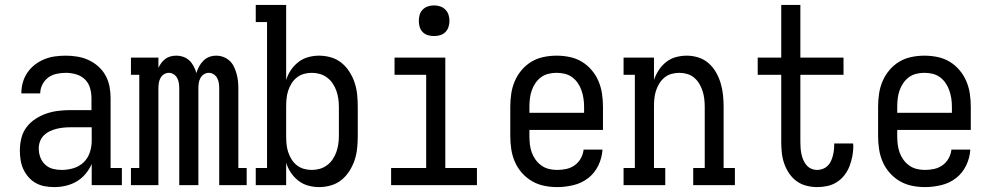

<svg xmlns="http://www.w3.org/2000/svg" viewBox="-20 -755 4040 783"><path d="M201 8Q182 8 162.5 4.5Q143 1 126 -8.5Q109 -18 96 -33Q83 -48 75 -65.5Q67 -83 64 -102.5Q61 -122 61 -141Q61 -166 67 -191Q73 -216 88 -236Q103 -256 124.5 -270Q146 -284 169.5 -292Q193 -300 218 -303Q243 -306 268 -306H353V-355Q353 -376 347 -396.5Q341 -417 326 -431.5Q311 -446 290 -452Q269 -458 249 -458Q230 -458 211 -454Q192 -450 177 -439Q162 -428 153 -410.5Q144 -393 144 -374H67Q67 -397 73 -418.5Q79 -440 91.5 -458.5Q104 -477 122 -491Q140 -505 161 -513.5Q182 -522 204 -525Q226 -528 249 -528Q272 -528 296 -524Q320 -520 341.5 -510Q363 -500 381 -484Q399 -468 410.5 -447Q422 -426 426.5 -402.5Q431 -379 431 -355V-70H477V0H354V-86Q344 -64 328.5 -45.5Q313 -27 292.5 -15Q272 -3 248.5 2.5Q225 8 201 8ZM232 -62Q256 -62 279.5 -69Q303 -76 320.5 -92.5Q338 -109 346 -132.5Q354 -156 354 -180V-236H268Q253 -236 238.5 -234.5Q224 -233 210 -229.5Q196 -226 182.5 -219.5Q169 -213 158.5 -202.5Q148 -192 143 -178Q138 -164 138 -149Q138 -131 144.5 -113.5Q151 -96 164.5 -83.5Q178 -71 195.5 -66.5Q213 -62 232 -62Z M514 0V-70H548V-450H514V-520H626V-478Q631 -489 638 -498.5Q645 -508 654.5 -515Q664 -522 675.5 -525Q687 -528 699 -528Q714 -528 728 -523Q742 -518 752.5 -508Q763 -498 770 -484.5Q777 -471 781 -457Q785 -471 792 -484Q799 -497 809.5 -507.5Q820 -518 833.5 -523Q847 -528 862 -528Q877 -528 891.5 -522.5Q906 -517 917 -506.5Q928 -496 934.5 -482Q941 -468 945 -453.5Q949 -439 950.5 -424Q952 -409 952 -394V-70H986V0H874V-394Q874 -405 872.5 -415.5Q871 -426 866 -436Q861 -446 851.5 -452Q842 -458 831 -458Q821 -458 811.5 -452Q802 -446 797 -436Q792 -426 790.5 -415.5Q789 -405 789 -394V0H711V-394Q711 -405 709.5 -415.5Q708 -426 703 -436Q698 -446 688.5 -452Q679 -458 669 -458Q658 -458 648.5 -452Q639 -446 634 -436Q629 -426 627.5 -415.5Q626 -405 626 -394V0Z M1281 8Q1259 8 1237 2Q1215 -4 1197 -18Q1179 -32 1166.5 -50.5Q1154 -69 1147 -91V0H1023V-70H1069V-665H1023V-735H1147V-429Q1154 -451 1166.5 -469.5Q1179 -488 1197 -502Q1215 -516 1237 -522Q1259 -528 1281 -528Q1306 -528 1330 -521Q1354 -514 1373 -498.5Q1392 -483 1405.5 -461.5Q1419 -440 1426.5 -417Q1434 -394 1436.5 -369.5Q1439 -345 1439 -320V-200Q1439 -175 1436.5 -150.5Q1434 -126 1426.5 -103Q1419 -80 1405.5 -58.5Q1392 -37 1373 -21.5Q1354 -6 1330 1Q1306 8 1281 8ZM1251 -62Q1268 -62 1284 -66.5Q1300 -71 1313.5 -81Q1327 -91 1336.5 -105Q1346 -119 1351.5 -134.5Q1357 -150 1359.5 -166.5Q1362 -183 1362 -200V-320Q1362 -337 1359.5 -353.5Q1357 -370 1351.5 -385.5Q1346 -401 1336.5 -415Q1327 -429 1313.5 -439Q1300 -449 1284 -453.5Q1268 -458 1251 -458Q1235 -458 1219 -453.5Q1203 -449 1190 -438.5Q1177 -428 1168.5 -414Q1160 -400 1155 -384.5Q1150 -369 1148.5 -352.5Q1147 -336 1147 -320V-200Q1147 -184 1148.5 -167.5Q1150 -151 1155 -135.5Q1160 -120 1168.5 -106Q1177 -92 1190 -81.5Q1203 -71 1219 -66.5Q1235 -62 1251 -62Z M1575 0V-70H1718V-450H1589V-520H1796V-70H1925V0ZM1750 -608Q1737 -608 1725 -611.5Q1713 -615 1704 -624Q1695 -633 1691.5 -645Q1688 -657 1688 -670Q1688 -683 1691.5 -695Q1695 -707 1704 -716Q1713 -725 1725 -729Q1737 -733 1750 -733Q1763 -733 1775 -729Q1787 -725 1796 -716Q1805 -707 1809 -695Q1813 -683 1813 -670Q1813 -657 1809 -645Q1805 -633 1796 -624Q1787 -615 1775 -611.5Q1763 -608 1750 -608Z M2252 8Q2225 8 2198.5 2.5Q2172 -3 2149 -16.5Q2126 -30 2108 -50.5Q2090 -71 2079.5 -95.5Q2069 -120 2065 -146.5Q2061 -173 2061 -200V-320Q2061 -347 2065 -373.5Q2069 -400 2079.5 -424.5Q2090 -449 2107.5 -469.5Q2125 -490 2147.5 -503.5Q2170 -517 2196.5 -522.5Q2223 -528 2250 -528Q2277 -528 2303.5 -522.5Q2330 -517 2352.5 -503.5Q2375 -490 2392.5 -469.5Q2410 -449 2420.5 -424.5Q2431 -400 2435 -373.5Q2439 -347 2439 -320V-225H2139V-200Q2139 -183 2141 -166Q2143 -149 2148.5 -133.5Q2154 -118 2164 -104Q2174 -90 2188 -80Q2202 -70 2218.5 -66Q2235 -62 2252 -62Q2271 -62 2289.5 -66Q2308 -70 2323.5 -81Q2339 -92 2348.5 -109Q2358 -126 2360 -145H2437Q2435 -111 2420 -80Q2405 -49 2378.5 -28.5Q2352 -8 2318.5 0Q2285 8 2252 8ZM2362 -295V-320Q2362 -337 2359.5 -353.5Q2357 -370 2351.5 -386Q2346 -402 2336.5 -416Q2327 -430 2313.5 -440Q2300 -450 2283.5 -454Q2267 -458 2250 -458Q2233 -458 2216.5 -454Q2200 -450 2186.5 -440Q2173 -430 2163.5 -416Q2154 -402 2148.5 -386Q2143 -370 2141 -353.5Q2139 -337 2139 -320V-295Z M2523 0V-70H2569V-450H2523V-520H2647V-429Q2654 -450 2666.5 -469Q2679 -488 2696.5 -502Q2714 -516 2736 -522Q2758 -528 2781 -528Q2805 -528 2828.5 -520.5Q2852 -513 2870 -497Q2888 -481 2900 -460Q2912 -439 2919 -415.5Q2926 -392 2928.5 -368Q2931 -344 2931 -320V-70H2977V0H2807V-70H2854V-320Q2854 -336 2852 -352.5Q2850 -369 2845 -384.5Q2840 -400 2831.5 -414Q2823 -428 2810.5 -438.5Q2798 -449 2782 -453.5Q2766 -458 2750 -458Q2734 -458 2718 -453.5Q2702 -449 2689.5 -438.5Q2677 -428 2668.5 -414Q2660 -400 2655 -384.5Q2650 -369 2648.5 -352.5Q2647 -336 2647 -320V-70H2693V0Z M3313 8Q3291 8 3269 2.5Q3247 -3 3229 -16Q3211 -29 3198.5 -47.5Q3186 -66 3178.5 -87Q3171 -108 3168.5 -130.5Q3166 -153 3166 -175V-450H3070V-520H3166V-735H3244V-520H3420V-450H3244V-175Q3244 -162 3245 -150Q3246 -138 3248.5 -126Q3251 -114 3256 -102.5Q3261 -91 3269 -81.5Q3277 -72 3288.5 -67Q3300 -62 3313 -62Q3324 -62 3335 -66Q3346 -70 3354.5 -78Q3363 -86 3368 -96.5Q3373 -107 3376 -118Q3379 -129 3380.5 -140.5Q3382 -152 3382 -164V-170H3459Q3459 -167 3459.5 -164.5Q3460 -162 3460 -160Q3460 -139 3456 -118Q3452 -97 3444.5 -77.5Q3437 -58 3424 -41Q3411 -24 3393 -12.5Q3375 -1 3354.5 3.5Q3334 8 3313 8Z M3752 8Q3725 8 3698.5 2.5Q3672 -3 3649 -16.5Q3626 -30 3608 -50.5Q3590 -71 3579.5 -95.5Q3569 -120 3565 -146.5Q3561 -173 3561 -200V-320Q3561 -347 3565 -373.5Q3569 -400 3579.5 -424.5Q3590 -449 3607.5 -469.5Q3625 -490 3647.5 -503.5Q3670 -517 3696.5 -522.5Q3723 -528 3750 -528Q3777 -528 3803.5 -522.5Q3830 -517 3852.5 -503.5Q3875 -490 3892.5 -469.5Q3910 -449 3920.5 -424.5Q3931 -400 3935 -373.5Q3939 -347 3939 -320V-225H3639V-200Q3639 -183 3641 -166Q3643 -149 3648.5 -133.5Q3654 -118 3664 -104Q3674 -90 3688 -80Q3702 -70 3718.5 -66Q3735 -62 3752 -62Q3771 -62 3789.5 -66Q3808 -70 3823.5 -81Q3839 -92 3848.5 -109Q3858 -126 3860 -145H3937Q3935 -111 3920 -80Q3905 -49 3878.5 -28.5Q3852 -8 3818.5 0Q3785 8 3752 8ZM3862 -295V-320Q3862 -337 3859.5 -353.5Q3857 -370 3851.5 -386Q3846 -402 3836.5 -416Q3827 -430 3813.5 -440Q3800 -450 3783.5 -454Q3767 -458 3750 -458Q3733 -458 3716.5 -454Q3700 -450 3686.5 -440Q3673 -430 3663.5 -416Q3654 -402 3648.5 -386Q3643 -370 3641 -353.5Q3639 -337 3639 -320V-295Z"/></svg>

Font: Iosevka Curly Slab
Style: Regular
Weight: 400
Monospace: yes
Designer: Belleve Invis
Foundry: Belleve Invis
Version: Version 22.1.2; ttfautohint (v1.8.4)